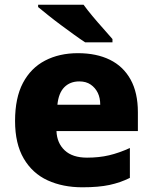

<svg xmlns="http://www.w3.org/2000/svg" viewBox="-20 -786 649 816"><path d="M311 -560Q390 -560 447 -532Q504 -504 535 -448Q566 -392 566 -309V-229H220Q222 -178 255 -147Q288 -116 350 -116Q401 -116 443.5 -126Q486 -136 532 -157V-30Q492 -10 445.5 0Q399 10 330 10Q247 10 182.5 -19.5Q118 -49 81 -112Q44 -175 44 -272Q44 -370 77.5 -433.5Q111 -497 171.5 -528.5Q232 -560 311 -560ZM317 -440Q278 -440 253.5 -415.5Q229 -391 224 -341H406Q406 -370 395.5 -391.5Q385 -413 365.5 -426.5Q346 -440 317 -440ZM335 -766Q351 -744 373.5 -717Q396 -690 419 -664.5Q442 -639 458 -620V-606H342Q322 -619 295 -638.5Q268 -658 239 -679.5Q210 -701 184.5 -721.5Q159 -742 142 -756V-766Z"/></svg>

Font: Noto Sans Oriya ExtraBold
Style: Regular
Weight: 800
Version: Version 2.003